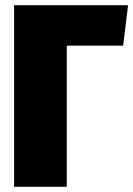

<svg xmlns="http://www.w3.org/2000/svg" viewBox="-20 -716 511 736"><path d="M471 -696 452 -541H236V0H34V-696Z"/></svg>

Font: Fira Sans Condensed Black
Style: Regular
Weight: 900
Width: 3
Designer: Carrois Corporate & Edenspiekermann AG
Foundry: Carrois Corporate GbR & Edenspiekermann AG
Version: Version 4.203